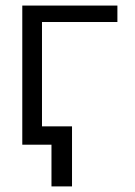

<svg xmlns="http://www.w3.org/2000/svg" viewBox="-20 -520 486 690"><path d="M60.1 -500H401.9V-440.9H130.9V-65.9H238.8V149.9H165V0H60.1Z"/></svg>

Font: LT Superior
Style: Regular
Weight: 400
Designer: Daniel Lyons
Foundry: LyonsType
Version: Version 1.000